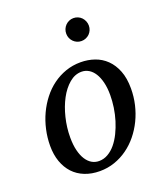

<svg xmlns="http://www.w3.org/2000/svg" viewBox="-132 -789 770 892"><g transform="rotate(-20 253.0 -343.0)"><path d="M374 -304.2Q374 -339.8 367.2 -367.2Q360.4 -394.5 348.6 -413.1Q336.9 -431.6 320.6 -441.4Q304.2 -451.2 285.2 -451.2Q252.4 -451.2 224.4 -427.5Q196.3 -403.8 175.8 -365.5Q155.3 -327.1 143.6 -279.1Q131.8 -231 131.8 -182.1Q131.8 -145 138.7 -117.2Q145.5 -89.4 157.7 -70.6Q169.9 -51.8 186 -42.5Q202.1 -33.2 221.2 -33.2Q244.6 -33.2 265.4 -45.2Q286.1 -57.1 303 -77.4Q319.8 -97.7 333 -124.5Q346.2 -151.4 355.5 -181.4Q364.7 -211.4 369.4 -243.2Q374 -274.9 374 -304.2ZM475.1 -299.8Q475.1 -259.3 466.1 -220.5Q457 -181.6 440.2 -147Q423.3 -112.3 399.7 -83.3Q376 -54.2 346.4 -33Q316.9 -11.7 282.2 0.2Q247.6 12.2 209 12.2Q168 12.2 134.8 -1Q101.6 -14.2 78.6 -38.8Q55.7 -63.5 43.2 -98.4Q30.8 -133.3 30.8 -176.8Q30.8 -217.3 39.6 -256.6Q48.3 -295.9 64.7 -331.1Q81.1 -366.2 104.5 -396.2Q127.9 -426.3 157.5 -448Q187 -469.7 221.9 -481.9Q256.8 -494.1 295.9 -494.1Q332 -494.1 364.5 -482.9Q397 -471.7 421.6 -447.8Q446.3 -423.8 460.7 -387.2Q475.1 -350.6 475.1 -299.8ZM391.1 -641.1Q391.1 -629.4 386.7 -619.1Q382.3 -608.9 374.8 -601.3Q367.2 -593.8 356.9 -589.4Q346.7 -585 335 -585Q323.2 -585 313.2 -589.4Q303.2 -593.8 295.7 -601.3Q288.1 -608.9 283.7 -619.1Q279.3 -629.4 279.3 -641.1Q279.3 -652.8 283.4 -663.1Q287.6 -673.3 295.2 -681.2Q302.7 -689 313 -693.6Q323.2 -698.2 335 -698.2Q346.7 -698.2 356.9 -693.8Q367.2 -689.5 374.8 -681.6Q382.3 -673.8 386.7 -663.3Q391.1 -652.8 391.1 -641.1Z"/></g></svg>

Font: Charis SIL APac
Style: Italic
Weight: 400
Italic angle: -11°
Foundry: SIL International
Version: Version 5.000